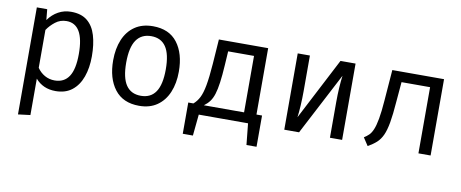

<svg xmlns="http://www.w3.org/2000/svg" viewBox="-67 -835 3210 1338"><g transform="rotate(10 1538.5 -166.5)"><path d="M344.6 -551.3Q416.4 -551.3 459.2 -516.4Q502.1 -481.5 521 -418.2Q540 -354.9 540 -270.3Q540 -188.7 517.2 -124.9Q494.4 -61 448.2 -24.6Q402.1 11.8 331.8 11.8Q243.1 11.8 189.2 -50.8V206.7L103.1 217.4V-540H176.4L183.6 -464.6Q213.3 -506.2 254.4 -528.7Q295.4 -551.3 344.6 -551.3ZM324.1 -482.1Q279.5 -482.1 245.1 -455.1Q210.8 -428.2 189.2 -395.4V-127.7Q210.3 -96.4 242.3 -78.2Q274.4 -60 312.8 -60Q380 -60 413.8 -111.3Q447.7 -162.6 447.7 -270.8Q447.7 -482.1 324.1 -482.1Z M924.1 -551.3Q1038.5 -551.3 1096.9 -474.9Q1155.4 -398.5 1155.4 -270.3Q1155.4 -187.7 1128.7 -124.1Q1102.1 -60.5 1050.3 -24.4Q998.5 11.8 923.1 11.8Q808.7 11.8 749.7 -65.1Q690.8 -142.1 690.8 -269.2Q690.8 -352.3 717.4 -416.2Q744.1 -480 796.2 -515.6Q848.2 -551.3 924.1 -551.3ZM924.1 -481Q854.4 -481 818.7 -429.2Q783.1 -377.4 783.1 -269.2Q783.1 -162.1 818.2 -110.5Q853.3 -59 923.1 -59Q992.8 -59 1027.9 -110.8Q1063.1 -162.6 1063.1 -270.3Q1063.1 -377.9 1028.2 -429.5Q993.3 -481 924.1 -481Z M1257.4 -70.3H1293.8Q1318.5 -91.3 1334.6 -122.8Q1350.8 -154.4 1361.3 -211.3Q1371.8 -268.2 1379 -365.6L1391.3 -540H1740V-70.3H1779.5V150.8H1708.2L1692.8 0H1344.1L1329.2 150.8H1257.4ZM1652.3 -469.7H1469.2L1463.1 -371.8Q1458.5 -296.9 1451.5 -246.7Q1444.6 -196.4 1434.1 -163.3Q1423.6 -130.3 1407.4 -108.7Q1391.3 -87.2 1367.7 -70.3H1652.3Z M2358.5 -540V0H2272.3V-252.8Q2272.3 -305.6 2275.4 -354.6Q2278.5 -403.6 2283.6 -440.5L2053.8 0H1949.2V-540H2035.4V-287.7Q2035.4 -235.4 2032.3 -184.4Q2029.2 -133.3 2024.6 -101.5L2251.8 -540Z M2984.6 -540V0H2898.5V-468.2H2696.4L2684.1 -325.6Q2677.4 -235.9 2667.4 -179Q2657.4 -122.1 2641.5 -87.4Q2625.6 -52.8 2601.3 -30.8Q2576.9 -8.7 2541 11.3L2504.6 -44.1Q2523.6 -55.9 2538.7 -70.5Q2553.8 -85.1 2565.6 -113.1Q2577.4 -141 2586.4 -190.5Q2595.4 -240 2601.5 -321.5L2618.5 -540Z"/></g></svg>

Font: FiraCode Nerd Font
Style: Regular
Weight: 400
Designer: Carrois Corporate, Edenspiekermann AG, Nikita Prokopov
Foundry: Carrois Corporate, Edenspiekermann AG, Nikita Prokopov
Version: Version 6.002;Nerd Fonts 2.1.0